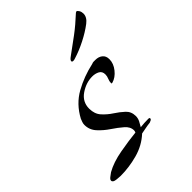

<svg xmlns="http://www.w3.org/2000/svg" viewBox="-151 -514 607 607"><g transform="rotate(-45 153.0 -210.5)"><path d="M29 23Q25 23 11 21.5Q-3 20 -3 12Q-3 7 4.5 1.5Q12 -4 16 -7Q44 -23 86 -30.5Q128 -38 159 -41Q161 -45 161 -49Q161 -65 146 -78Q131 -91 111.5 -104Q92 -117 77 -133.5Q62 -150 62 -172Q62 -178 64 -183.5Q66 -189 68 -194Q91 -237 130.5 -259Q170 -281 216 -291Q220 -293 224 -293Q228 -293 232 -293Q246 -293 255.5 -285.5Q265 -278 265 -263Q265 -244 251 -226.5Q237 -209 219 -204H216Q215 -204 215 -206Q215 -214 218.5 -222Q222 -230 222 -238Q222 -252 211.5 -257.5Q201 -263 188 -263Q160 -263 134.5 -245.5Q109 -228 109 -198Q109 -174 122.5 -159Q136 -144 153 -133Q170 -122 183.5 -109.5Q197 -97 197 -77Q197 -67 192.5 -58Q188 -49 183 -41Q192 -42 200.5 -42.5Q209 -43 218 -43Q224 -43 224 -40Q224 -36 220 -34Q216 -32 213 -31Q203 -30 193 -28Q183 -26 172 -24Q144 2 105.5 12.5Q67 23 29 23ZM181 -340Q175 -340 175 -344Q175 -349 185 -356Q214 -377 239.5 -396Q265 -415 294 -442L298 -444Q302 -443 305.5 -437Q309 -431 309 -423Q309 -407 292 -394Q271 -378 243.5 -364Q216 -350 190 -342Q187 -341 185 -340.5Q183 -340 181 -340Z"/></g></svg>

Font: Bonheur Royale
Style: Regular
Weight: 400
Designer: Robert E. Leuschke
Foundry: Robert E. Leuschke
Version: Version 1.010; ttfautohint (v1.8.3)